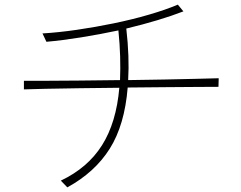

<svg xmlns="http://www.w3.org/2000/svg" viewBox="-20 -783 1040 827"><path d="M922 -446 921 -409Q886 -409 824.5 -408.5Q763 -408 687 -407.5Q611 -407 530 -406Q517 -245 453 -143Q389 -41 270 24L242 -5Q358 -60 419.5 -157.5Q481 -255 494 -405Q405 -404 321.5 -403Q238 -402 175 -400.5Q112 -399 83 -398V-435Q112 -435 175.5 -435Q239 -435 323 -436Q407 -437 497 -438Q499 -486 497.5 -539.5Q496 -593 490 -652Q410 -635 329 -622Q248 -609 180 -603L163 -639Q231 -643 310.5 -654.5Q390 -666 470 -682.5Q550 -699 622 -720Q694 -741 746 -763L770 -734Q721 -715 658 -696Q595 -677 524 -660Q531 -599 533 -543.5Q535 -488 532 -438Q613 -439 688.5 -440.5Q764 -442 825 -443.5Q886 -445 922 -446Z"/></svg>

Font: Zen Kaku Gothic Antique Light
Style: Regular
Weight: 300
Designer: Yoshimichi Ohira
Foundry: Positype
Version: Version 1.001